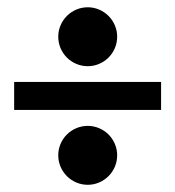

<svg xmlns="http://www.w3.org/2000/svg" viewBox="-20 -616 489 536"><path d="M429.7 -309.1H19.5V-387.2H429.7ZM225.1 -431.2Q208.5 -431.2 193.4 -437.5Q178.2 -443.8 166.7 -455.3Q155.3 -466.8 148.9 -481.9Q142.6 -497.1 142.6 -513.7Q142.6 -529.8 148.9 -544.9Q155.3 -560.1 166.7 -571.5Q178.2 -583 193.4 -589.4Q208.5 -595.7 225.1 -595.7Q241.2 -595.7 256.3 -589.4Q271.5 -583 283 -571.5Q294.4 -560.1 300.8 -544.9Q307.1 -529.8 307.1 -513.7Q307.1 -497.1 300.8 -481.9Q294.4 -466.8 283 -455.3Q271.5 -443.8 256.3 -437.5Q241.2 -431.2 225.1 -431.2ZM225.1 -100.1Q208.5 -100.1 193.4 -106.4Q178.2 -112.8 166.7 -124.3Q155.3 -135.7 148.9 -150.9Q142.6 -166 142.6 -182.6Q142.6 -198.7 148.9 -213.9Q155.3 -229 166.7 -240.5Q178.2 -252 193.4 -258.3Q208.5 -264.6 225.1 -264.6Q241.2 -264.6 256.3 -258.3Q271.5 -252 283 -240.5Q294.4 -229 300.8 -213.9Q307.1 -198.7 307.1 -182.6Q307.1 -166 300.8 -150.9Q294.4 -135.7 283 -124.3Q271.5 -112.8 256.3 -106.4Q241.2 -100.1 225.1 -100.1Z"/></svg>

Font: Munson
Style: Bold
Weight: 700
Designer: Paul James MIller
Foundry: High-Logic / Made with FontCreator
Version: Version 2.10;May 5, 2019;FontCreator 11.5.0.2430 64-bit